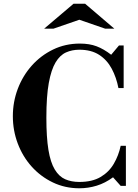

<svg xmlns="http://www.w3.org/2000/svg" viewBox="-20 -998 743 1031"><path d="M406 13Q329 13 263.5 -18.5Q198 -50 150 -103.5Q102 -157 75.5 -227Q49 -297 49 -374Q49 -451 75.5 -521Q102 -591 150.5 -645.5Q199 -700 265 -732Q331 -764 409 -764Q460 -764 498.5 -749.5Q537 -735 577 -704L619 -754H644V-525H616Q605 -582 580 -629Q555 -676 512.5 -703.5Q470 -731 406 -731Q367 -731 334.5 -716.5Q302 -702 278.5 -663Q255 -624 242 -552.5Q229 -481 229 -366Q229 -261 240 -193.5Q251 -126 274 -88Q297 -50 330 -35.5Q363 -21 406 -21Q475 -21 520 -47.5Q565 -74 591 -118.5Q617 -163 628 -215H656V0H628L587 -46Q545 -15 499.5 -1Q454 13 406 13ZM217 -844 375 -978H437L594 -844H545L406 -892L267 -844Z"/></svg>

Font: Libre Bodoni SemiBold
Style: Regular
Weight: 600
Designer: Pablo Impallari, Rodrigo Fuenzalida
Foundry: Impallari Type
Version: Version 2.005;gftools[0.9.23]